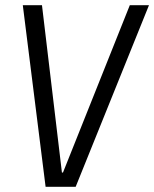

<svg xmlns="http://www.w3.org/2000/svg" viewBox="-20 -720 595 741"><path d="M68 -700H142L219 -54H223L481 -700H555L272 1H156Z"/></svg>

Font: Pathway Extreme SemiCondensed Light
Style: Italic
Weight: 300
Width: 4
Italic angle: -8°
Version: Version 1.001;gftools[0.9.26]